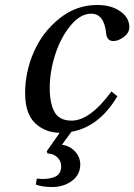

<svg xmlns="http://www.w3.org/2000/svg" viewBox="-20 -522 540 772"><path d="M81 -148Q81 -232 115.5 -312Q150 -392 218 -447Q286 -502 371 -502Q427 -502 463.5 -476.5Q500 -451 500 -413Q500 -390 478 -373.5Q456 -357 436 -357Q410 -357 407 -387Q399 -467 347 -467Q303 -467 263.5 -419Q224 -371 202 -302.5Q180 -234 180 -168Q180 -107 199 -72Q218 -37 268 -37Q342 -37 428 -154L452 -135Q379 -12 267 8L229 60Q265 65 286.5 92.5Q308 120 301 157Q294 190 262.5 210Q231 230 190 230Q149 230 124 220L128 196Q168 201 197 190.5Q226 180 226 147Q226 126 211 111Q196 96 171 95L168 86L220 12Q161 11 121 -27Q81 -65 81 -148Z"/></svg>

Font: Heuristica
Style: Italic
Weight: 400
Italic angle: -13°
Version: Version 1.0.2